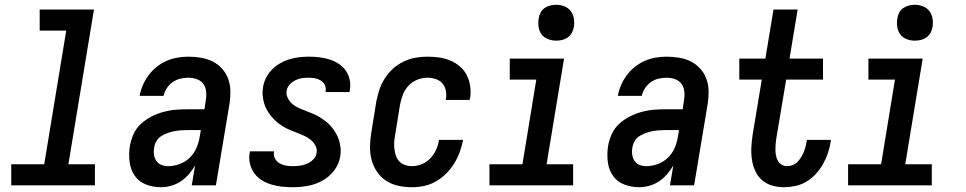

<svg xmlns="http://www.w3.org/2000/svg" viewBox="-20 -775 4040 803"><path d="M27 0V-88H165L257 -647H146V-735H373L266 -88H377V0Z M653 8Q620 8 590.5 -3.5Q561 -15 543.5 -40Q526 -65 522 -98Q518 -131 523 -163Q527 -188 538 -213Q549 -238 569 -256.5Q589 -275 613.5 -287.5Q638 -300 663.5 -307Q689 -314 714.5 -316Q740 -318 765 -318H835L841 -357Q844 -375 842 -393Q840 -411 830 -424.5Q820 -438 803 -444Q786 -450 768 -450Q751 -450 734 -446Q717 -442 702 -431.5Q687 -421 677.5 -406Q668 -391 664 -374H564Q568 -397 577.5 -419Q587 -441 601.5 -460.5Q616 -480 635.5 -495.5Q655 -511 677 -520.5Q699 -530 722 -534Q745 -538 768 -538Q794 -538 820.5 -533.5Q847 -529 869 -518Q891 -507 908 -488.5Q925 -470 934 -446Q943 -422 943.5 -395.5Q944 -369 940 -342L883 0H782L796 -83Q785 -64 770 -46.5Q755 -29 736 -16.5Q717 -4 695.5 2Q674 8 653 8ZM683 -80Q706 -80 730 -88.5Q754 -97 772.5 -114.5Q791 -132 801 -155Q811 -178 815 -202L820 -231H765Q751 -231 737 -230Q723 -229 709.5 -226.5Q696 -224 682 -219Q668 -214 655.5 -206.5Q643 -199 635 -186Q627 -173 625 -159Q622 -144 624 -129Q626 -114 633.5 -102.5Q641 -91 654.5 -85.5Q668 -80 683 -80Z M1204 8Q1181 8 1158.5 5.5Q1136 3 1114.5 -3.5Q1093 -10 1074.5 -21.5Q1056 -33 1043.5 -50.5Q1031 -68 1025.5 -90Q1020 -112 1024 -135Q1025 -137 1025 -138.5Q1025 -140 1026 -142H1126Q1126 -142 1126 -141Q1126 -140 1126 -139Q1123 -125 1130 -112Q1137 -99 1149 -92Q1161 -85 1175 -82.5Q1189 -80 1204 -80Q1219 -80 1234 -82Q1249 -84 1263.5 -90Q1278 -96 1290 -108Q1302 -120 1304 -135Q1307 -152 1299 -166.5Q1291 -181 1278.5 -191Q1266 -201 1251.5 -207.5Q1237 -214 1221.5 -220Q1206 -226 1191.5 -232Q1177 -238 1163 -246.5Q1149 -255 1137 -265.5Q1125 -276 1115 -288Q1105 -300 1097 -314Q1089 -328 1084.5 -343.5Q1080 -359 1078.5 -376Q1077 -393 1080 -410Q1083 -430 1092.5 -449Q1102 -468 1117 -483.5Q1132 -499 1151 -510Q1170 -521 1190 -527Q1210 -533 1230.5 -535.5Q1251 -538 1271 -538Q1293 -538 1315 -535.5Q1337 -533 1357.5 -526.5Q1378 -520 1396 -508.5Q1414 -497 1426 -480Q1438 -463 1442.5 -441.5Q1447 -420 1443 -398Q1443 -396 1442.5 -394Q1442 -392 1442 -390H1341Q1342 -391 1342 -392Q1342 -393 1342 -393Q1344 -407 1338.5 -419Q1333 -431 1322 -438Q1311 -445 1298 -447.5Q1285 -450 1271 -450Q1257 -450 1243 -448Q1229 -446 1215.5 -439.5Q1202 -433 1191.5 -421.5Q1181 -410 1179 -396Q1176 -379 1184 -364Q1192 -349 1204 -339Q1216 -329 1231 -322.5Q1246 -316 1261 -310.5Q1276 -305 1291 -298.5Q1306 -292 1319.5 -283.5Q1333 -275 1345.5 -265Q1358 -255 1368 -242.5Q1378 -230 1386 -216Q1394 -202 1398.5 -186.5Q1403 -171 1404.5 -154.5Q1406 -138 1403 -121Q1398 -89 1377.5 -62Q1357 -35 1327.5 -19Q1298 -3 1266.5 2.5Q1235 8 1204 8Z M1703 8Q1674 8 1646 2Q1618 -4 1595 -19Q1572 -34 1556.5 -57Q1541 -80 1534 -107Q1527 -134 1527.5 -163Q1528 -192 1533 -221L1554 -351Q1559 -376 1567 -400.5Q1575 -425 1589.5 -447.5Q1604 -470 1624 -488Q1644 -506 1668 -517.5Q1692 -529 1717 -533.5Q1742 -538 1767 -538Q1792 -538 1817 -534.5Q1842 -531 1864 -521.5Q1886 -512 1904 -496.5Q1922 -481 1932.5 -460Q1943 -439 1946.5 -414Q1950 -389 1946 -364Q1945 -362 1945 -360.5Q1945 -359 1944 -357H1844Q1844 -358 1844 -358.5Q1844 -359 1845 -360Q1848 -378 1844.5 -396Q1841 -414 1830 -426.5Q1819 -439 1802 -444.5Q1785 -450 1767 -450Q1746 -450 1725 -441.5Q1704 -433 1688.5 -416.5Q1673 -400 1665 -379Q1657 -358 1653 -337L1632 -207Q1629 -192 1628.5 -177.5Q1628 -163 1630 -148.5Q1632 -134 1637 -121Q1642 -108 1651.5 -98.5Q1661 -89 1675 -84.5Q1689 -80 1703 -80Q1724 -80 1744.5 -88.5Q1765 -97 1780 -113Q1795 -129 1804 -149Q1813 -169 1816 -190H1917Q1912 -165 1903 -140Q1894 -115 1880 -92Q1866 -69 1846.5 -49.5Q1827 -30 1803.5 -16.5Q1780 -3 1754.5 2.5Q1729 8 1703 8Z M2027 0V-88H2165L2223 -442H2112V-530H2339L2266 -88H2377V0ZM2306 -605Q2288 -605 2271.5 -611.5Q2255 -618 2245 -631.5Q2235 -645 2232.5 -662.5Q2230 -680 2233 -698Q2235 -711 2241 -722.5Q2247 -734 2258 -741.5Q2269 -749 2281.5 -752Q2294 -755 2306 -755Q2324 -755 2340.5 -748.5Q2357 -742 2367 -728.5Q2377 -715 2380 -697.5Q2383 -680 2380 -662Q2378 -649 2371.5 -637.5Q2365 -626 2354.5 -618.5Q2344 -611 2331.5 -608Q2319 -605 2306 -605Z M2653 8Q2620 8 2590.5 -3.5Q2561 -15 2543.5 -40Q2526 -65 2522 -98Q2518 -131 2523 -163Q2527 -188 2538 -213Q2549 -238 2569 -256.5Q2589 -275 2613.5 -287.5Q2638 -300 2663.5 -307Q2689 -314 2714.5 -316Q2740 -318 2765 -318H2835L2841 -357Q2844 -375 2842 -393Q2840 -411 2830 -424.5Q2820 -438 2803 -444Q2786 -450 2768 -450Q2751 -450 2734 -446Q2717 -442 2702 -431.5Q2687 -421 2677.5 -406Q2668 -391 2664 -374H2564Q2568 -397 2577.5 -419Q2587 -441 2601.5 -460.5Q2616 -480 2635.5 -495.5Q2655 -511 2677 -520.5Q2699 -530 2722 -534Q2745 -538 2768 -538Q2794 -538 2820.5 -533.5Q2847 -529 2869 -518Q2891 -507 2908 -488.5Q2925 -470 2934 -446Q2943 -422 2943.5 -395.5Q2944 -369 2940 -342L2883 0H2782L2796 -83Q2785 -64 2770 -46.5Q2755 -29 2736 -16.5Q2717 -4 2695.5 2Q2674 8 2653 8ZM2683 -80Q2706 -80 2730 -88.5Q2754 -97 2772.5 -114.5Q2791 -132 2801 -155Q2811 -178 2815 -202L2820 -231H2765Q2751 -231 2737 -230Q2723 -229 2709.5 -226.5Q2696 -224 2682 -219Q2668 -214 2655.5 -206.5Q2643 -199 2635 -186Q2627 -173 2625 -159Q2622 -144 2624 -129Q2626 -114 2633.5 -102.5Q2641 -91 2654.5 -85.5Q2668 -80 2683 -80Z M3258 8Q3232 8 3207.5 0.5Q3183 -7 3165.5 -23Q3148 -39 3138 -61.5Q3128 -84 3124.5 -109.5Q3121 -135 3122.5 -161Q3124 -187 3128 -213L3166 -442H3072V-530H3181L3215 -735H3316L3282 -530H3422V-442H3268L3227 -198Q3225 -186 3224 -173.5Q3223 -161 3223 -148.5Q3223 -136 3225.5 -124Q3228 -112 3233.5 -102Q3239 -92 3249.5 -86Q3260 -80 3272 -80Q3284 -80 3295.5 -84.5Q3307 -89 3315.5 -98Q3324 -107 3330.5 -117.5Q3337 -128 3341.5 -139Q3346 -150 3349 -161.5Q3352 -173 3354 -185Q3354 -186 3354.5 -187.5Q3355 -189 3355 -190H3455Q3455 -188 3454.5 -185.5Q3454 -183 3454 -181Q3450 -156 3442 -133Q3434 -110 3421.5 -88Q3409 -66 3391.5 -47Q3374 -28 3352 -15Q3330 -2 3305.5 3Q3281 8 3258 8Z M3527 0V-88H3665L3723 -442H3612V-530H3839L3766 -88H3877V0ZM3806 -605Q3788 -605 3771.5 -611.5Q3755 -618 3745 -631.5Q3735 -645 3732.5 -662.5Q3730 -680 3733 -698Q3735 -711 3741 -722.5Q3747 -734 3758 -741.5Q3769 -749 3781.5 -752Q3794 -755 3806 -755Q3824 -755 3840.5 -748.5Q3857 -742 3867 -728.5Q3877 -715 3880 -697.5Q3883 -680 3880 -662Q3878 -649 3871.5 -637.5Q3865 -626 3854.5 -618.5Q3844 -611 3831.5 -608Q3819 -605 3806 -605Z"/></svg>

Font: Iosevka Curly Semibold Oblique
Style: Regular
Weight: 600
Italic angle: -9°
Monospace: yes
Designer: Belleve Invis
Foundry: Belleve Invis
Version: Version 11.1.0; ttfautohint (v1.8.3)